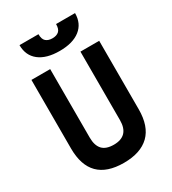

<svg xmlns="http://www.w3.org/2000/svg" viewBox="-218 -1020 1021 1143"><g transform="rotate(-30 293.0 -449.0)"><path d="M291 9.8Q60.1 9.8 60.1 -222.7V-693.4H189V-222.7Q189 -168.5 214.1 -141.1Q239.3 -113.8 293 -113.8Q397 -113.8 397 -222.7V-693.4H525.9V-222.7Q525.9 -106.4 466.1 -48.3Q406.2 9.8 291 9.8ZM293 -758.3Q202.1 -758.3 152.1 -797.6Q102.1 -836.9 102.1 -908.2H232.4Q232.4 -873.5 248.5 -859.4Q264.6 -845.2 293 -845.2Q321.8 -845.2 337.6 -859.4Q353.5 -873.5 353.5 -908.2H483.9Q483.9 -836.9 433.8 -797.6Q383.8 -758.3 293 -758.3Z"/></g></svg>

Font: Cascadia Code NF
Style: Bold
Weight: 700
Monospace: yes
Designer: Aaron Bell
Foundry: Saja Typeworks
Version: Version 2404.023; ttfautohint (v1.8.4)